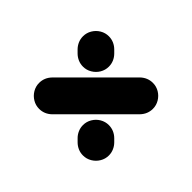

<svg xmlns="http://www.w3.org/2000/svg" viewBox="-75 -550 582 582"><g transform="rotate(45 216.0 -259.5)"><path d="M250.7 -168.9Q250.7 -183.7 258.3 -196.5Q265.9 -209.3 278.7 -216.9Q291.5 -224.4 306.3 -224.4Q317.8 -224.4 328 -220Q338.1 -215.6 345.9 -207.8L354.8 -198.9Q362.6 -191.1 367 -180.9Q371.5 -170.7 371.5 -159.3Q371.5 -144.4 363.9 -131.7Q356.3 -118.9 343.5 -111.3Q330.7 -103.7 315.9 -103.7Q304.4 -103.7 294.3 -108.1Q284.1 -112.6 276.3 -120.4L267.4 -129.3Q259.6 -137 255.2 -147.2Q250.7 -157.4 250.7 -168.9ZM121.9 -109.6Q107 -109.6 94.3 -117.2Q81.5 -124.8 73.9 -137.6Q66.3 -150.4 66.3 -165.2Q66.3 -187.8 82.6 -204.8L270.7 -393Q287.8 -409.3 310.4 -409.3Q325.2 -409.3 338 -401.7Q350.7 -394.1 358.3 -381.3Q365.9 -368.5 365.9 -353.7Q365.9 -331.1 349.6 -314.1L161.5 -125.9Q144.4 -109.6 121.9 -109.6ZM60.4 -359.3Q60.4 -374.1 68 -386.9Q75.6 -399.6 88.3 -407.2Q101.1 -414.8 115.9 -414.8Q127.4 -414.8 137.6 -410.4Q147.8 -405.9 155.6 -398.1L164.4 -389.3Q172.2 -381.5 176.7 -371.3Q181.1 -361.1 181.1 -349.6Q181.1 -334.8 173.5 -322Q165.9 -309.3 153.1 -301.7Q140.4 -294.1 125.6 -294.1Q114.1 -294.1 103.9 -298.5Q93.7 -303 85.9 -310.7L77 -319.6Q69.3 -327.4 64.8 -337.6Q60.4 -347.8 60.4 -359.3Z"/></g></svg>

Font: 26F Galaxy Hebrew Black
Style: Regular
Weight: 900
Designer: C₂₉H₂₅N₃O₅
Version: Version 1.000